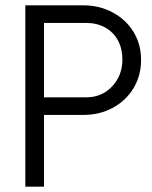

<svg xmlns="http://www.w3.org/2000/svg" viewBox="-20 -700 569 720"><path d="M75 -680H293Q352 -680 401.5 -654Q451 -628 480 -581.5Q509 -535 509 -475Q509 -416 480.5 -369Q452 -322 402.5 -295.5Q353 -269 293 -269H145V0H75ZM439 -477Q439 -517 422.5 -548Q406 -579 375 -596.5Q344 -614 303 -614H145V-335H303Q362 -335 400.5 -376Q439 -417 439 -477Z"/></svg>

Font: Teachers[wght]
Style: Regular
Weight: 400
Designer: Alfredo Marco Pradil & Chank Diesel
Version: Version 1.000;Glyphs 3.1.2 (3151)